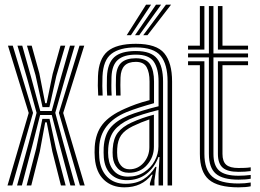

<svg xmlns="http://www.w3.org/2000/svg" viewBox="-20 -796 1114 824"><path d="M53.2 0 103.5 -183.2 137 -311.8 96.8 -458 55 -600H75.5L113 -466.2L152.8 -319.5H201.8L241 -462L280.5 -600H300.8L257.5 -453.8L217.2 -311.8L251.8 -183L302.8 0H282.2L236.8 -170L202.2 -302.5H152.2L118.5 -170.2L73.8 0ZM12.2 0 103.2 -311.2 14.2 -600H34.8L121.8 -311.5L32.8 0ZM323 0 232.8 -311.5 321.2 -600H341.5L251.2 -311.2L343.5 0ZM162.5 -336.2 132.5 -473.2 95.8 -600H116L148.8 -481.5L174 -353H180.2L206 -478.8L239.8 -600H260L221.8 -470L192 -336.2ZM94.2 0 135.5 -159.2 161.8 -286H192.5L220 -159.2L261.8 0H241.5L204.5 -146.2L180.5 -271H174L151 -146.2L114.2 0Z M699.2 0V-446.5Q699.2 -519.8 669.6 -556.1Q640 -592.5 563 -592.5Q494 -592.5 458.4 -565.2Q422.8 -538 419.8 -468.2Q419 -447.2 419.1 -427.1Q419.2 -407 420.5 -386H401.5Q400 -409 399.8 -428Q399.5 -447 400.5 -469Q403.5 -543.5 441.8 -575.8Q480 -608 563 -608Q652 -608 685.2 -567.2Q718.5 -526.5 718.5 -446.5V0ZM660.5 0V-51.5L664.5 -122.2H660Q642.8 -76.5 607.9 -49.5Q573 -22.5 523.5 -22.8Q482 -22.8 455.6 -48.5Q429.2 -74.2 425.5 -120Q424 -141 425 -163Q428.2 -215.8 453.1 -246.8Q478 -277.8 529.8 -299.8Q553.5 -309.5 590.4 -320.8Q627.2 -332 660.5 -340V-446.5Q660.5 -501 640 -531.2Q619.5 -561.5 563 -561.5Q511.5 -561.5 486 -539.2Q460.5 -517 458.5 -465.8Q458 -450.8 457.9 -429.4Q457.8 -408 459.2 -386H440Q438.5 -407 438.5 -428.6Q438.5 -450.2 439 -466Q441.5 -524.8 470.5 -550.9Q499.5 -577 563 -577Q629 -577 654.4 -544.1Q679.8 -511.2 679.8 -446.5V0ZM513.8 8Q459.8 8 425.9 -24.4Q392 -56.8 387 -117.2Q385 -141.5 386.5 -166Q390.2 -224.8 420.4 -262.8Q450.5 -300.8 516 -329.5Q539.2 -339.8 563.2 -348.5Q587.2 -357.2 621.8 -366.2V-446.5Q621.8 -485.5 609.1 -508Q596.5 -530.5 563 -530.5Q529.8 -530.5 514.1 -513.6Q498.5 -496.8 497.2 -463.8Q496.8 -452.5 496.6 -430.6Q496.5 -408.8 497.5 -386H478.2Q477.2 -408.2 477.2 -429.6Q477.2 -451 477.8 -465.2Q479.5 -507.2 500.2 -526.6Q521 -546 563 -546Q608.2 -546 624.6 -519.4Q641 -492.8 641 -446.5V-353.2Q609.2 -344.5 578 -334.5Q546.8 -324.5 523 -314.8Q410.5 -268 405.8 -164.5Q405.2 -153.5 405.2 -141.9Q405.2 -130.2 406.2 -118.8Q410.2 -67.2 439.8 -37.2Q469.2 -7.2 518.8 -7.2Q564.2 -7.2 595.4 -26.6Q626.5 -46 647 -80H651.5L642.8 -21.5V0H623.5L623.2 -8.8L635 -46.5H631.2Q589.2 8 513.8 8ZM529.2 -38Q569.2 -38 598.6 -57.1Q628 -76.2 644 -105.9Q660 -135.5 660 -167.5V-323.8Q628.2 -316.2 594 -305.6Q559.8 -295 536.5 -284.5Q492.2 -264.2 470.2 -236Q448.2 -207.8 444.5 -160.2Q443 -140.5 445 -121.2Q449.2 -83.2 470.8 -60.6Q492.2 -38 529.2 -38ZM533.2 -54.5Q502.8 -54.5 484.8 -73.8Q466.8 -93 464 -123.5Q462.5 -141.8 463.8 -158.8Q466.5 -202 485.9 -226.9Q505.2 -251.8 543.2 -269.5Q590 -291 640.5 -303.8V-166Q640.5 -121.8 611.1 -88.1Q581.8 -54.5 533.2 -54.5ZM535.5 -69.5Q572 -69.5 596.5 -97.6Q621 -125.8 621 -164.5V-283.5Q586.5 -272 550.5 -254.8Q515.5 -237.8 500.1 -215.9Q484.8 -194 483 -158Q482 -141.8 483.5 -125Q485.5 -102 499 -85.8Q512.5 -69.5 535.5 -69.5ZM523.8 -645 606.8 -776H628.5L542 -645ZM594.8 -645 692.2 -776H714.2L613 -645ZM559.5 -645 649.5 -776H671.5L577.5 -645Z M1003.5 -25Q935.5 -25 906 -50.8Q876.5 -76.5 876.5 -135.8V-549.8H787V-566.5H876.5V-770H896V-566.5H1044.5V-549.8H896V-135.8Q896 -85.2 920.9 -63.5Q945.8 -41.8 1003.5 -41.8Q1029.2 -41.8 1056 -45.2V-29Q1035 -25 1003.5 -25ZM787 -583.2V-600H837.8V-770H857.2V-583.2ZM915.2 -583.2V-770H934.8V-600H1044.5V-583.2ZM1003.5 8Q914.8 8 876.2 -25.4Q837.8 -58.8 837.8 -135.8V-516.2H787V-533H857.2V-135.8Q857.2 -67.5 891.1 -38Q925 -8.5 1003.5 -8.5Q1030.8 -8.5 1056 -12.8V3.5Q1035.8 8 1003.5 8ZM1003.5 -58.5Q956.2 -58.5 935.8 -76.4Q915.2 -94.2 915.2 -135.8V-533H1044.5V-516.2H934.8V-135.8Q934.8 -103 950.8 -89Q966.8 -75 1003.5 -75Q1017 -75 1030.2 -75.5Q1043.5 -76 1056 -78V-61.8Q1033 -58.5 1003.5 -58.5Z"/></svg>

Font: Big Shoulders Inline Text SemiBold
Style: Regular
Weight: 600
Designer: Patric King
Foundry: XO Type Co
Version: Version 1.000